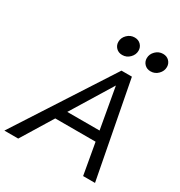

<svg xmlns="http://www.w3.org/2000/svg" viewBox="-263 -1075 1148 1222"><g transform="rotate(30 311.5 -464.0)"><path d="M-51.8 0 402.8 -703.1H479.5L614.3 0H526.9L486.3 -229H189.9L49.8 0ZM419.4 -603.5 235.4 -303.2H472.7ZM356.4 -791.5Q328.6 -791.5 311.3 -809.3Q293.9 -827.1 293.9 -852.5Q293.9 -882.8 316.9 -905.5Q339.8 -928.2 371.1 -928.2Q398.9 -928.2 416.3 -910.4Q433.6 -892.6 433.6 -867.2Q433.6 -837.4 410.9 -814.5Q388.2 -791.5 356.4 -791.5ZM564.9 -791.5Q537.1 -791.5 519.8 -809.3Q502.4 -827.1 502.4 -852.5Q502.4 -882.8 525.4 -905.5Q548.3 -928.2 579.6 -928.2Q607.4 -928.2 624.8 -910.4Q642.1 -892.6 642.1 -867.2Q642.1 -837.4 619.4 -814.5Q596.7 -791.5 564.9 -791.5Z"/></g></svg>

Font: Schibsted Grotesk
Style: Italic
Weight: 400
Italic angle: -12°
Designer: Bakken & Baeck AS, Henrik Kongsvoll
Foundry: Schibsted ASA
Version: Version 1.100; ttfautohint (v1.8.4.7-5d5b);gftools[0.9.25]